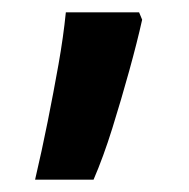

<svg xmlns="http://www.w3.org/2000/svg" viewBox="-20 -156 307 312"><path d="M37 136Q48 89 57.5 41.5Q67 -6 75 -51Q83 -96 87 -136H206L211 -124Q203 -88 190 -41Q177 6 162.5 52.5Q148 99 132 136H37Z"/></svg>

Font: Noto Sans Oriya SemiBold
Style: Regular
Weight: 600
Version: Version 2.003